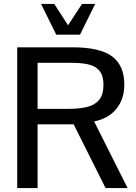

<svg xmlns="http://www.w3.org/2000/svg" viewBox="-20 -955 692 975"><path d="M67.4 0V-714.8H346.7Q488.3 -714.8 549.8 -668.2Q611.3 -621.6 611.3 -525.4Q611.3 -451.7 570.8 -402.1Q530.3 -352.5 458 -338.4L627.9 0H516.1L354 -323.7H170.9V0ZM170.9 -402.3H330.6Q382.8 -402.3 422.4 -411.9Q461.9 -421.4 483.6 -448Q505.4 -474.6 505.4 -524.4Q505.4 -560.1 493.9 -582Q482.4 -604 460.7 -615.7Q439 -627.4 408.9 -631.8Q378.9 -636.2 342.3 -636.2H170.9ZM265.6 -778.8 188.5 -935.1H255.4L325.7 -826.7L396.5 -935.1H463.4L386.2 -778.8Z"/></svg>

Font: Pontano Sans SemiBold
Style: Regular
Weight: 600
Designer: Vernon Adams
Foundry: Vernon Adams
Version: Version 2.001